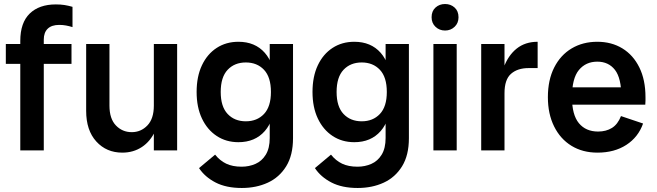

<svg xmlns="http://www.w3.org/2000/svg" viewBox="-20 -749 3269 956"><path d="M81 0V-545Q81 -636 128 -681.5Q175 -727 258 -727Q282 -727 301 -724Q320 -721 341 -715V-614Q325 -619 309 -622Q293 -625 275 -625Q237 -625 217.5 -606Q198 -587 198 -552V0ZM9 -431V-530H336V-431Z M589 11Q510 11 459.5 -44.5Q409 -100 409 -197V-530H525V-223Q525 -158 557 -124.5Q589 -91 636 -91Q682 -91 714 -124.5Q746 -158 746 -223H777Q777 -150 753 -97.5Q729 -45 686.5 -17Q644 11 589 11ZM746 0V-530H862V0Z M1184 187Q1106 187 1053 159.5Q1000 132 971 88L1051 21Q1075 51 1106.5 66Q1138 81 1183 81Q1220 81 1252 67Q1284 53 1303.5 21Q1323 -11 1323 -62V-157L1339 -291L1323 -419V-530H1439V-61Q1439 24 1405 79Q1371 134 1313.5 160.5Q1256 187 1184 187ZM1167 -41Q1106 -41 1059 -72Q1012 -103 985.5 -159Q959 -215 959 -291Q959 -368 985.5 -424Q1012 -480 1059 -510.5Q1106 -541 1167 -541Q1250 -541 1298.5 -486Q1347 -431 1347 -334V-249Q1347 -152 1298.5 -96.5Q1250 -41 1167 -41ZM1204 -145Q1260 -145 1294.5 -181.5Q1329 -218 1329 -291Q1329 -365 1294.5 -401.5Q1260 -438 1204 -438Q1148 -438 1113.5 -401.5Q1079 -365 1079 -291Q1079 -218 1113.5 -181.5Q1148 -145 1204 -145Z M1761 187Q1683 187 1630 159.5Q1577 132 1548 88L1628 21Q1652 51 1683.5 66Q1715 81 1760 81Q1797 81 1829 67Q1861 53 1880.5 21Q1900 -11 1900 -62V-157L1916 -291L1900 -419V-530H2016V-61Q2016 24 1982 79Q1948 134 1890.5 160.5Q1833 187 1761 187ZM1744 -41Q1683 -41 1636 -72Q1589 -103 1562.5 -159Q1536 -215 1536 -291Q1536 -368 1562.5 -424Q1589 -480 1636 -510.5Q1683 -541 1744 -541Q1827 -541 1875.5 -486Q1924 -431 1924 -334V-249Q1924 -152 1875.5 -96.5Q1827 -41 1744 -41ZM1781 -145Q1837 -145 1871.5 -181.5Q1906 -218 1906 -291Q1906 -365 1871.5 -401.5Q1837 -438 1781 -438Q1725 -438 1690.5 -401.5Q1656 -365 1656 -291Q1656 -218 1690.5 -181.5Q1725 -145 1781 -145Z M2138 0V-530H2254V0ZM2196 -597Q2168 -597 2148.5 -615.5Q2129 -634 2129 -663Q2129 -694 2148.5 -711.5Q2168 -729 2196 -729Q2224 -729 2243.5 -711.5Q2263 -694 2263 -663Q2263 -634 2243.5 -615.5Q2224 -597 2196 -597Z M2376 0V-530H2492V0ZM2465 -265Q2465 -350 2487.5 -411.5Q2510 -473 2552.5 -507Q2595 -541 2657 -541V-410H2612Q2557 -410 2524.5 -381.5Q2492 -353 2492 -285Z M2955 11Q2881 11 2825.5 -23Q2770 -57 2739 -119.5Q2708 -182 2708 -265Q2708 -351 2739.5 -413Q2771 -475 2826.5 -508Q2882 -541 2954 -541Q3025 -541 3079 -508Q3133 -475 3163.5 -413Q3194 -351 3194 -265Q3194 -256 3194 -248Q3194 -240 3193 -228H2790V-314H3107L3074 -265Q3074 -360 3042 -401Q3010 -442 2954 -442Q2897 -442 2862.5 -400.5Q2828 -359 2828 -265Q2828 -177 2862.5 -135.5Q2897 -94 2958 -94Q2998 -94 3027 -112Q3056 -130 3072 -171L3182 -134Q3158 -66 3098.5 -27.5Q3039 11 2955 11Z"/></svg>

Font: Radio Canada Big Medium
Style: Regular
Weight: 500
Designer: Étienne Aubert Bonn
Foundry: Coppers and Brasses
Version: Version 1.001